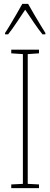

<svg xmlns="http://www.w3.org/2000/svg" viewBox="-20 -970 259 990"><path d="M181 0H38V-19L98 -22V-691L38 -695V-714H181V-695L123 -691V-22L181 -19ZM125 -950Q138 -927 156.5 -895Q175 -863 191.5 -836.5Q208 -810 214 -800V-793H199Q178 -819 154 -854.5Q130 -890 110 -920Q91 -892 66.5 -855Q42 -818 22 -793H6V-800Q17 -816 33 -843Q49 -870 66 -899Q83 -928 95 -950Z"/></svg>

Font: Noto Sans Gurmukhi ExtraCondensed Thin
Style: Regular
Weight: 100
Width: 2
Designer: Jelle Bosma - Monotype Design Team
Foundry: Monotype Imaging Inc.
Version: Version 2.004; ttfautohint (v1.8.4.7-5d5b)